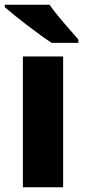

<svg xmlns="http://www.w3.org/2000/svg" viewBox="-25 -786 356 806"><path d="M183 -766H-5V-756C38 -718 139 -640 192 -606H304V-620C272 -657 214 -721 183 -766ZM240 0V-549H71V0Z"/></svg>

Font: Noto Sans Lao ExtraBold
Style: Regular
Weight: 800
Designer: Monotype Design Team
Foundry: Monotype Imaging Inc.
Version: Version 2.003